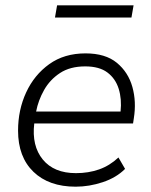

<svg xmlns="http://www.w3.org/2000/svg" viewBox="-20 -695 568 723"><path d="M265 8Q164 8 106 -48Q48 -104 48 -203Q48 -281 78.5 -347Q109 -413 165.5 -453.5Q222 -494 302 -494Q377 -494 420 -458.5Q463 -423 478.5 -367.5Q494 -312 484 -250L481 -230H109Q99 -146 141 -94.5Q183 -43 266 -43Q313 -43 353 -57Q393 -71 426 -102L451 -59Q418 -26 367 -9Q316 8 265 8ZM301 -445Q244 -445 206 -420Q168 -395 146 -356Q124 -317 116 -275H434Q439 -322 427 -360.5Q415 -399 384.5 -422Q354 -445 301 -445ZM187 -629 195 -675H483L475 -629Z"/></svg>

Font: Nunito Sans Light
Style: Italic
Weight: 300
Italic angle: -9°
Designer: Vernon Adams
Foundry: Vernon Adams
Version: Version 3.006; ttfautohint (v1.8.3)